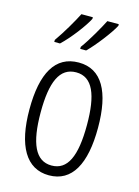

<svg xmlns="http://www.w3.org/2000/svg" viewBox="-118 -832 659 908"><g transform="rotate(15 212.0 -378.0)"><path d="M348 -758V-766H292C276 -734 234 -659 202 -616V-606H231C269 -643 329 -721 348 -758ZM221 -758V-766H165C148 -732 108 -662 75 -616V-606H103C146 -646 202 -720 221 -758ZM380 -267C380 -443 326 -542 213 -542C98 -542 44 -445 44 -268C44 -91 101 10 213 10C326 10 380 -90 380 -267ZM99 -268C99 -416 132 -494 213 -494C294 -494 326 -413 326 -267C326 -112 291 -38 213 -38C134 -38 99 -117 99 -268Z"/></g></svg>

Font: Noto Sans Khmer UI ExtraCondensed Light
Style: Regular
Weight: 300
Width: 2
Designer: Danh Hong and the Monotype Design Team
Foundry: Monotype Imaging Inc.
Version: Version 2.002